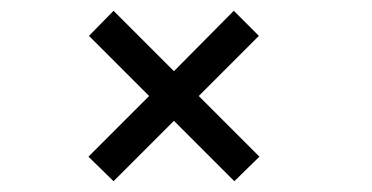

<svg xmlns="http://www.w3.org/2000/svg" viewBox="-20 -482 690 356"><path d="M190.5 -146 144 -191.5 256.5 -304 145 -415.5 190.5 -462 302.5 -350 413.5 -462 460 -415.5 348.5 -304 461 -191.5 414.5 -146 302.5 -258Z"/></svg>

Font: Trispace Light
Style: Regular
Weight: 300
Designer: Tyler Finck
Foundry: Etcetera Type Company
Version: Version 1.210; ttfautohint (v1.8.3)